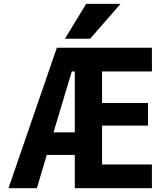

<svg xmlns="http://www.w3.org/2000/svg" viewBox="-20 -982 881 1004"><path d="M259.8 -290H371.1V-608.4H355.5ZM610.4 -961.9 451.2 -779.3H319.3L430.7 -961.9ZM774.4 -732.4V-608.4H513.7V-443.4H753.9V-325.2H513.7V-122.1H774.4V2H371.1V-171.9H224.6L172.9 2H24.4L277.3 -732.4Z"/></svg>

Font: Gen Shin Gothic Bold
Style: Bold
Weight: 700
Designer: [Source Han Sans]
Ryoko NISHIZUKA  (kana & ideographs); Paul D. Hunt (Latin, Greek & Cyrillic); Wenlong ZHANG  (bopomofo
Version: Version 1.002.20150607